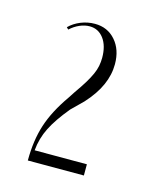

<svg xmlns="http://www.w3.org/2000/svg" viewBox="-61 -749 313 397"><g transform="rotate(15 95.5 -550.5)"><path d="M41 -683.2Q50.9 -693.1 65.4 -699.1Q80 -705 95.6 -705Q122.8 -705 139.8 -685.5Q156.9 -666 156.9 -634.9Q156.9 -612.2 147 -589.9Q137.1 -567.5 116.1 -544.5L91.6 -520.4Q67.9 -491.8 56.4 -468.9Q44.9 -446 42.6 -420.1H154.4V-396.1H34.4Q34.4 -439 45.3 -472.7Q56.2 -506.4 82 -543.2L91.6 -557.9Q102.2 -572.9 109.1 -584.2Q116 -595.6 120.3 -605.1Q124.6 -614.6 126.3 -623.4Q128 -632.2 128 -640.9Q128 -666.6 116.6 -681.9Q105.1 -697.2 86.5 -697.2Q76 -697.2 65.2 -692.5Q54.4 -687.8 45 -679.2Z"/></g></svg>

Font: Moniqa Black
Style: Regular
Weight: 900
Designer: Rajesh Rajput
Foundry: Rajesh Rajput
Version: Version 1.000